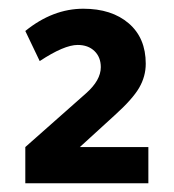

<svg xmlns="http://www.w3.org/2000/svg" viewBox="-20 -828 398 440"><path d="M320 -408H38V-491L177 -614Q211 -644 211 -674Q211 -697 196.5 -711Q182 -725 158 -725Q127 -725 71 -688L38 -757Q101 -808 171 -808Q236 -808 275 -774.5Q314 -741 314 -682Q314 -653 299 -627Q284 -601 243 -564L163 -491H320Z"/></svg>

Font: Gantari
Style: Bold
Weight: 700
Designer: Anugrah Pasau
Foundry: Lafontype
Version: Version 1.000